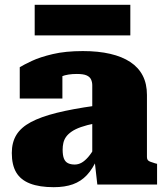

<svg xmlns="http://www.w3.org/2000/svg" viewBox="-20 -766 692 797"><path d="M375 -327V-254Q340 -247 316 -238.5Q292 -230 277 -219.5Q262 -209 254 -197.5Q246 -186 243 -172.5Q240 -159 240 -145Q240 -121 245.5 -107.5Q251 -94 262.5 -88.5Q274 -83 290 -83Q305 -83 318.5 -90.5Q332 -98 346 -114Q360 -130 375 -157L385 -110Q365 -65 340.5 -39Q316 -13 282.5 -1Q249 11 203 11Q144 11 105 -4Q66 -19 47.5 -50Q29 -81 29 -131Q29 -175 48 -206Q67 -237 108 -259Q149 -281 215 -297.5Q281 -314 375 -327ZM384 0 372 -106 363 -101V-412Q363 -425 358 -436Q353 -447 339.5 -453Q326 -459 299 -459Q261 -459 236 -449Q211 -439 203 -427Q192 -431 188.5 -438.5Q185 -446 190 -454.5Q195 -463 207 -468.5Q219 -474 239 -473V-357H62V-487Q78 -497 112 -513Q146 -529 199 -541.5Q252 -554 324 -554Q388 -554 437.5 -542.5Q487 -531 521 -508.5Q555 -486 572.5 -452Q590 -418 590 -372V-114Q590 -106 593.5 -101.5Q597 -97 604.5 -94.5Q612 -92 624 -88L632 -86V0ZM124 -746H521V-619H124Z"/></svg>

Font: Roboto Serif 20pt Black
Style: Regular
Weight: 900
Version: Version 1.008